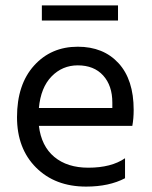

<svg xmlns="http://www.w3.org/2000/svg" viewBox="-20 -686 562 711"><path d="M443 -26Q384 5 299 5Q184 5 113.5 -65.5Q43 -136 43 -252Q43 -373 106 -443Q169 -513 268 -513Q363 -513 419 -452Q475 -391 475 -279Q475 -247 470 -220H124Q133 -145 181 -105Q229 -65 307 -65Q392 -65 443 -100ZM268 -444Q211 -444 171 -403Q131 -362 124 -286H396V-306Q396 -369 362 -406.5Q328 -444 268 -444ZM417 -610H135V-666H417Z"/></svg>

Font: Hind Guntur
Style: Regular
Weight: 400
Designer: Manushi Parikh, Hitesh Malaviya
Foundry: Indian Type Foundry
Version: Version 1.002;PS 1.0;hotconv 1.0.86;makeotf.lib2.5.63406; tt